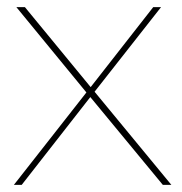

<svg xmlns="http://www.w3.org/2000/svg" viewBox="-20 -520 512 540"><path d="M438 0 234 -247 41 0H19L223 -260L26 -500H50L235 -275L411 -500H433L246 -262L462 0Z"/></svg>

Font: Work Sans Hairline
Style: Regular
Weight: 400
Designer: Wei Huang
Foundry: Wei Huang
Version: Version 1.032